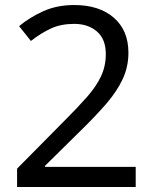

<svg xmlns="http://www.w3.org/2000/svg" viewBox="-20 -744 612 764"><path d="M520 0H48V-73L235 -262Q289 -316 326 -358Q363 -400 382 -440.5Q401 -481 401 -529Q401 -588 366 -618.5Q331 -649 275 -649Q223 -649 183.5 -631Q144 -613 103 -581L56 -640Q98 -675 152.5 -699.5Q207 -724 275 -724Q375 -724 433 -673.5Q491 -623 491 -534Q491 -478 468 -429Q445 -380 404 -332.5Q363 -285 308 -231L159 -84V-80H520Z"/></svg>

Font: Noto Sans Mende Kikakui
Style: Regular
Weight: 400
Designer: Monotype Design Team
Foundry: Monotype Imaging Inc.
Version: Version 2.003; ttfautohint (v1.8.4.7-5d5b)